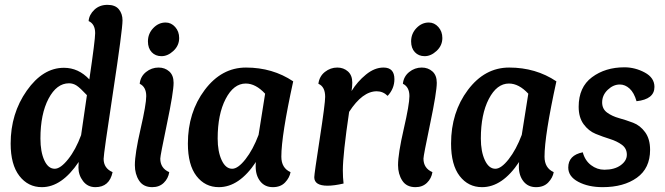

<svg xmlns="http://www.w3.org/2000/svg" viewBox="-20 -763 2747 793"><path d="M349 -435Q373 -598 373 -626Q373 -664 346 -676Q348 -702 369.5 -722.5Q391 -743 424 -743Q456 -743 471 -724.5Q486 -706 486 -679Q486 -640 447 -383.5Q408 -127 408 -107Q408 -68 445 -52Q432 10 374 10Q342 10 323 -15Q304 -40 304 -71Q304 -84 305 -94Q235 10 153 10Q96 10 60 -36.5Q24 -83 24 -170Q24 -294 90.5 -388.5Q157 -483 244 -483Q304 -483 349 -435ZM315 -205 339 -370Q311 -400 296.5 -409.5Q282 -419 265 -419Q214 -419 180.5 -355.5Q147 -292 147 -191Q147 -136 163 -101Q179 -66 206 -66Q230 -66 261.5 -105.5Q293 -145 315 -205Z M647 -531Q622 -531 606.5 -547.5Q591 -564 591 -592Q591 -624 613 -647Q635 -670 664 -670Q687 -670 703.5 -651.5Q720 -633 720 -606Q720 -575 696.5 -553Q673 -531 647 -531ZM584 -366Q584 -404 557 -417Q560 -447 583 -465.5Q606 -484 635 -484Q661 -484 679 -468Q697 -452 697 -421Q697 -383 669.5 -251.5Q642 -120 642 -108Q642 -68 679 -52Q675 -26 656.5 -8Q638 10 609 10Q572 10 554.5 -17Q537 -44 537 -81Q537 -128 560.5 -230Q584 -332 584 -366Z M1037 -94Q968 10 884 10Q827 10 791.5 -36Q756 -82 756 -170Q756 -299 825.5 -391.5Q895 -484 996 -484Q1106 -484 1191 -427Q1142 -203 1142 -116Q1142 -69 1180 -52Q1176 -29 1157.5 -9.5Q1139 10 1107 10Q1074 10 1055 -14Q1036 -38 1036 -75Q1036 -88 1037 -94ZM1048 -206 1075 -376Q1036 -418 995 -418Q945 -418 912 -354.5Q879 -291 879 -191Q879 -137 895.5 -101.5Q912 -66 939 -66Q963 -66 994 -105.5Q1025 -145 1048 -206Z M1536 -386Q1477 -386 1422 -301Q1396 -125 1396 -59Q1396 -30 1399 -5Q1360 4 1333 4Q1278 4 1278 -31Q1278 -44 1300.5 -189.5Q1323 -335 1323 -363Q1323 -405 1295 -417Q1299 -448 1322 -466Q1345 -484 1373 -484Q1399 -484 1417 -468Q1435 -452 1435 -422Q1435 -405 1432 -387Q1456 -426 1491.5 -455Q1527 -484 1564 -484Q1609 -484 1609 -436Q1609 -397 1581 -367Q1562 -386 1536 -386Z M1734 -531Q1709 -531 1693.5 -547.5Q1678 -564 1678 -592Q1678 -624 1700 -647Q1722 -670 1751 -670Q1774 -670 1790.5 -651.5Q1807 -633 1807 -606Q1807 -575 1783.5 -553Q1760 -531 1734 -531ZM1671 -366Q1671 -404 1644 -417Q1647 -447 1670 -465.5Q1693 -484 1722 -484Q1748 -484 1766 -468Q1784 -452 1784 -421Q1784 -383 1756.5 -251.5Q1729 -120 1729 -108Q1729 -68 1766 -52Q1762 -26 1743.5 -8Q1725 10 1696 10Q1659 10 1641.5 -17Q1624 -44 1624 -81Q1624 -128 1647.5 -230Q1671 -332 1671 -366Z M2124 -94Q2055 10 1971 10Q1914 10 1878.5 -36Q1843 -82 1843 -170Q1843 -299 1912.5 -391.5Q1982 -484 2083 -484Q2193 -484 2278 -427Q2229 -203 2229 -116Q2229 -69 2267 -52Q2263 -29 2244.5 -9.5Q2226 10 2194 10Q2161 10 2142 -14Q2123 -38 2123 -75Q2123 -88 2124 -94ZM2135 -206 2162 -376Q2123 -418 2082 -418Q2032 -418 1999 -354.5Q1966 -291 1966 -191Q1966 -137 1982.5 -101.5Q1999 -66 2026 -66Q2050 -66 2081 -105.5Q2112 -145 2135 -206Z M2609 -345Q2599 -380 2580.5 -397Q2562 -414 2540 -414Q2513 -414 2490 -392Q2467 -370 2467 -340Q2467 -313 2487.5 -298Q2508 -283 2537 -275Q2566 -267 2595 -256Q2624 -245 2644.5 -217Q2665 -189 2665 -144Q2665 -68 2610.5 -29Q2556 10 2469 10Q2410 10 2368.5 -12Q2327 -34 2327 -71Q2327 -122 2387 -134Q2396 -100 2421 -81Q2446 -62 2476 -62Q2518 -62 2543.5 -80.5Q2569 -99 2569 -124Q2569 -150 2548.5 -165Q2528 -180 2499 -189Q2470 -198 2440.5 -210Q2411 -222 2390.5 -250Q2370 -278 2370 -322Q2370 -403 2425 -444Q2480 -485 2559 -485Q2603 -485 2643 -463.5Q2683 -442 2683 -404Q2683 -353 2609 -345Z"/></svg>

Font: Overlock
Style: Bold Italic
Weight: 700
Version: Version 1.001